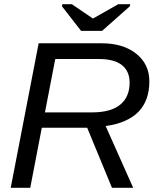

<svg xmlns="http://www.w3.org/2000/svg" viewBox="-20 -894 762 914"><path d="M513 0 395 -286H179L124 0H31L164 -688H463Q567 -688 629 -638Q691 -588 691 -507Q691 -323 483 -294L614 0ZM418 -359Q508 -359 552.5 -396Q597 -433 597 -500Q597 -555 560.5 -584Q524 -613 452 -613H243L194 -359ZM466 -747H366L275 -864L277 -874H322L422 -806H423L543 -874H600L598 -864Z"/></svg>

Font: Libra Sans Modern
Style: Italic
Weight: 400
Italic angle: -12°
Foundry: Stefan Peev, Context Ltd
Version: Version 1.000